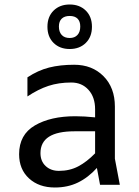

<svg xmlns="http://www.w3.org/2000/svg" viewBox="-20 -822 620 854"><path d="M425 0 411 -75Q372 -32 326.5 -10Q281 12 224 12Q153 12 109 -28.5Q65 -69 65 -136Q65 -223 135 -264Q205 -305 315 -305Q355 -305 403 -300V-336Q403 -390 373.5 -422.5Q344 -455 297 -455Q241 -455 195.5 -440Q150 -425 102 -393V-478Q149 -509 198 -521.5Q247 -534 310 -534Q390 -534 440.5 -483Q491 -432 491 -348V-116L513 0ZM403 -140V-238H311Q160 -238 160 -141Q160 -105 183 -83.5Q206 -62 242 -62Q290 -62 328 -82Q366 -102 403 -140ZM290 -802Q334 -802 361.5 -775Q389 -748 389 -703Q389 -658 361.5 -631Q334 -604 290 -604Q246 -604 218.5 -631Q191 -658 191 -703Q191 -748 218.5 -775Q246 -802 290 -802ZM290 -653Q312 -653 324.5 -666.5Q337 -680 337 -704Q337 -727 325 -739Q313 -751 290 -751Q267 -751 254.5 -739Q242 -727 242 -704Q242 -680 254.5 -666.5Q267 -653 290 -653Z"/></svg>

Font: AmikoRegular
Style: Regular
Weight: 400
Designer: Pablo Impallari, Rodrigo Fuenzalida, Andres Torresi
Foundry: Impallari Type
Version: Version 1.000; ttfautohint (v1.3)